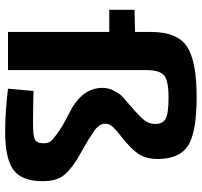

<svg xmlns="http://www.w3.org/2000/svg" viewBox="-39 -733 783 745"><g transform="rotate(90 352.5 -360.5)"><path d="M522 -312 600 -267Q648 -236 665.5 -209Q683 -182 683 -133Q683 -54 639.5 -21.5Q596 11 491 11Q416 11 324 0L333 -99Q417 -97 457 -97Q505 -97 520.5 -104Q536 -111 536 -139Q536 -150 532.5 -158.5Q529 -167 516 -177.5Q503 -188 497 -192Q491 -196 467 -212L396 -250Q321 -296 321 -367Q321 -389 330.5 -408Q340 -427 346.5 -435Q353 -443 379.5 -465.5Q406 -488 412 -494Q441 -520 451 -535.5Q461 -551 461 -573Q461 -600 441 -611.5Q421 -623 358 -623Q294 -623 273 -606Q252 -589 252 -537V0H104V-393H18V-491L104 -493V-554Q104 -658 161.5 -695Q219 -732 355 -732Q494 -732 545.5 -698.5Q597 -665 597 -580Q597 -545 584 -518Q571 -491 530 -456Q523 -450 508 -438Q493 -426 487 -421Q481 -416 473 -407.5Q465 -399 462.5 -391.5Q460 -384 460 -375Q460 -364 468.5 -353Q477 -342 484 -337Q491 -332 513 -318Q519 -314 522 -312Z"/></g></svg>

Font: Exo 2.0
Style: Bold
Weight: 700
Designer: Natanael Gama
Version: Version 1.001;PS 001.001;hotconv 1.0.70;makeotf.lib2.5.58329